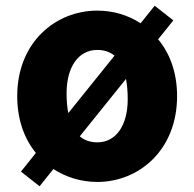

<svg xmlns="http://www.w3.org/2000/svg" viewBox="-20 -620 677 669"><path d="M212 -295C212 -385 252 -446 319 -446C343 -446 363 -439 379 -426L218 -226C214 -246 212 -269 212 -295ZM118 29 166 -31C211 -2 264 14 319 14C463 14 597 -96 597 -285C597 -367 572 -434 531 -483L584 -549L519 -600L470 -539C425 -568 373 -583 319 -583C174 -583 40 -473 40 -285C40 -203 65 -136 105 -87L53 -22ZM319 -124C295 -124 274 -131 258 -145L419 -345C423 -324 425 -301 425 -274C425 -184 385 -124 319 -124Z"/></svg>

Font: Noto Sans JP Black
Style: Regular
Weight: 900
Designer: Ryoko NISHIZUKA 西塚涼子 (kana, bopomofo & ideographs); Paul D. Hunt (Latin, Greek & Cyrillic); Sandoll Communications 산돌커뮤니
Foundry: Adobe
Version: Version 2.002;hotconv 1.0.116;makeotfexe 2.5.65601